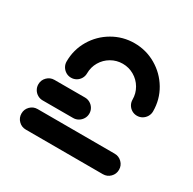

<svg xmlns="http://www.w3.org/2000/svg" viewBox="-122 -646 777 772"><g transform="rotate(30 267.0 -260.0)"><path d="M40 -48.1Q40 -67.8 53.9 -81.7Q67.8 -95.6 87.4 -95.6L445.2 -95.2Q465.2 -95.2 479.1 -81.3Q493 -67.4 493 -47.8Q493 -27.8 479.1 -13.9Q465.2 0 445.2 0L87.4 -0.4Q67.8 -0.4 53.9 -14.3Q40 -28.1 40 -48.1ZM40 -183.7Q40 -203.3 53.9 -217.2Q67.8 -231.1 87.4 -231.1H228.9Q241.9 -231.1 252.8 -224.8Q263.7 -218.5 270.2 -207.6Q276.7 -196.7 276.7 -183.7Q276.7 -170.7 270.2 -159.8Q263.7 -148.9 252.8 -142.4Q241.9 -135.9 228.9 -135.9H87.4Q74.4 -135.9 63.5 -142.4Q52.6 -148.9 46.3 -159.8Q40 -170.7 40 -183.7ZM140.4 -271.9Q127.4 -271.9 116.5 -278.3Q105.6 -284.8 99.1 -295.7Q92.6 -306.7 92.6 -319.6Q92.6 -374.4 119.8 -420.4Q147 -466.3 193.1 -493.1Q239.3 -520 293.3 -520Q347.4 -520 393.5 -493.1Q439.6 -466.3 466.9 -420.4Q494.1 -374.4 494.1 -319.6Q494.1 -306.7 487.6 -295.7Q481.1 -284.8 470.2 -278.3Q459.3 -271.9 446.3 -271.9Q433.3 -271.9 422.4 -278.3Q411.5 -284.8 405.2 -295.7Q398.9 -306.7 398.9 -319.6Q398.9 -348.1 384.6 -372.4Q370.4 -396.7 346.1 -410.7Q321.9 -424.8 293.3 -424.8Q264.8 -424.8 240.6 -410.7Q216.3 -396.7 202 -372.4Q187.8 -348.1 187.8 -319.6Q187.8 -306.7 181.5 -295.7Q175.2 -284.8 164.3 -278.3Q153.3 -271.9 140.4 -271.9Z"/></g></svg>

Font: 26F Galaxy Hebrew Extra Bold
Style: Regular
Weight: 800
Designer: C₂₉H₂₅N₃O₅
Version: Version 1.000